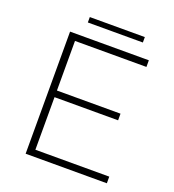

<svg xmlns="http://www.w3.org/2000/svg" viewBox="-144 -921 936 1033"><g transform="rotate(20 323.5 -404.5)"><path d="M120 -699H571V-661H162V-377H526V-339H162V-38H585V0H120ZM193 -809H508V-778H193Z"/></g></svg>

Font: Alexandria ExtraLight
Style: Regular
Weight: 250
Designer: Mohamed Gaber
Foundry: Kief Type Foundry
Version: Version 5.100